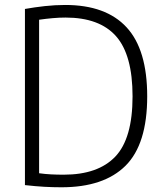

<svg xmlns="http://www.w3.org/2000/svg" viewBox="-20 -768 679 793"><path d="M234 5.5Q198 5.5 162.8 3.5Q127.5 1.5 83 -3.5V-731Q122 -738 165 -742.8Q208 -747.5 249.5 -747.5Q417.5 -747.5 502.8 -655.2Q588 -563 588 -370Q588 -172.5 498.5 -83.5Q409 5.5 234 5.5ZM243 -46.5Q385 -46.5 456.2 -121.2Q527.5 -196 527.5 -370Q527.5 -541.5 459.2 -618.5Q391 -695.5 250.5 -695.5Q225 -695.5 197.2 -693Q169.5 -690.5 141.5 -686.5V-52.5Q166.5 -49 190.8 -47.8Q215 -46.5 243 -46.5Z"/></svg>

Font: Encode Sans SemiCondensed SemiCondensed Light
Style: Regular
Weight: 300
Width: 4
Designer: Multiple Designers
Foundry: Impallari Type
Version: Version 3.000; ttfautohint (v1.8.3) -l 8 -r 50 -G 200 -x 14 